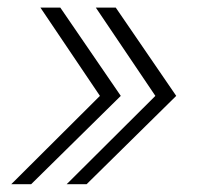

<svg xmlns="http://www.w3.org/2000/svg" viewBox="-20 -549 519 499"><path d="M9.3 -70.3 239.7 -299.8 85 -529.3H136.7L293.9 -299.8L61 -70.3ZM153.3 -70.3 383.8 -299.8 229 -529.3H280.8L438 -299.8L205.1 -70.3Z"/></svg>

Font: Inter 17pt ExtraLight
Style: Italic
Weight: 250
Italic angle: -9.3988°
Version: Version 4.001;git-66647c0bb